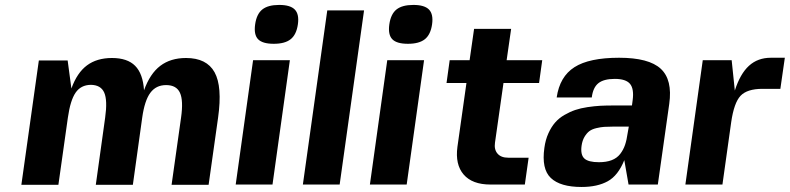

<svg xmlns="http://www.w3.org/2000/svg" viewBox="-20 -742 3176 772"><path d="M345.2 -400.9Q305.2 -400.4 283.9 -369.4Q262.7 -338.4 252.9 -269L214.8 1H65.9L136.2 -499H252L267.1 -386.2Q290 -449.7 329.8 -479.2Q369.6 -508.8 430.2 -508.8Q492.2 -508.8 523.4 -477.3Q554.7 -445.8 559.1 -378.9Q583 -445.8 624.5 -477.3Q666 -508.8 728 -508.8Q811 -508.8 842.8 -451.4Q874.5 -394 856.9 -269L818.8 1H669.9L708 -269Q717.8 -337.9 703.6 -368.9Q689.5 -399.9 647.9 -399.9Q607.4 -399.9 584.5 -368.9Q561.5 -337.9 551.8 -269L514.2 1H365.2L402.8 -269Q412.6 -338.4 399.2 -369.4Q385.7 -400.4 345.2 -400.9Z M1075.7 0H927.7L997.6 -500H1145.5ZM1177.7 -644Q1171.9 -603 1148.9 -584.5Q1126 -565.9 1080.6 -565.9Q1035.6 -565.9 1017.8 -584.2Q1000 -602.5 1005.9 -644Q1011.7 -685.5 1034.7 -703.9Q1057.6 -722.2 1102.5 -722.2Q1147.5 -722.2 1165.5 -703.4Q1183.6 -684.6 1177.7 -644Z M1197.8 0 1295.9 -700.2H1443.8L1345.7 0Z M1615.2 0H1467.3L1537.1 -500H1685.1ZM1717.3 -644Q1711.4 -603 1688.5 -584.5Q1665.5 -565.9 1620.1 -565.9Q1575.2 -565.9 1557.4 -584.2Q1539.6 -602.5 1545.4 -644Q1551.3 -685.5 1574.2 -703.9Q1597.2 -722.2 1642.1 -722.2Q1687 -722.2 1705.1 -703.4Q1723.1 -684.6 1717.3 -644Z M1970.2 -168Q1966.3 -140.6 1980.5 -124.3Q1994.6 -107.9 2023.4 -107.9H2105.5L2090.3 0H1952.1Q1878.9 0 1844.2 -40.3Q1809.6 -80.6 1819.3 -151.9L1855.5 -408.2H1775.4L1788.1 -500H1868.2L1886.2 -626H2035.2L2017.1 -500H2160.2L2147.5 -408.2H2004.4Z M2509.3 0H2507.3L2490.2 -98.1Q2465.3 -36.1 2423.6 -13.2Q2381.8 9.8 2318.4 9.8Q2232.9 9.8 2194.8 -26.4Q2156.7 -62.5 2168.9 -147.9Q2173.3 -180.2 2185.1 -206.1Q2196.8 -231.9 2212.2 -249.5Q2227.5 -267.1 2249.5 -279.8Q2271.5 -292.5 2293 -299.8Q2314.5 -307.1 2342.5 -311.3Q2370.6 -315.4 2393.8 -316.7Q2417 -317.9 2446.3 -317.9H2521L2523.9 -339.8Q2529.8 -384.8 2513.2 -404.8Q2496.6 -424.8 2452.1 -424.8Q2407.7 -424.8 2386 -407.5Q2364.3 -390.1 2359.4 -350.1H2218.3Q2230.5 -434.1 2289.8 -471.9Q2349.1 -509.8 2469.2 -509.8Q2588.9 -509.8 2636.7 -465.6Q2684.6 -421.4 2670.9 -324.2L2625 0ZM2508.3 -232.9H2507.3H2444.3Q2423.3 -232.9 2409.4 -231.9Q2395.5 -231 2377.9 -226.8Q2360.4 -222.7 2349.6 -214.6Q2338.9 -206.5 2330.1 -191.7Q2321.3 -176.8 2318.4 -155.8Q2313.5 -119.6 2329.6 -104.7Q2345.7 -89.8 2388.2 -89.8Q2418 -89.8 2439.2 -97.9Q2460.4 -106 2473.4 -122.6Q2486.3 -139.2 2493.2 -159.4Q2500 -179.7 2503.9 -208Z M3045.9 -384.8Q2983.9 -384.8 2957.5 -356.7Q2931.2 -328.6 2919.9 -250L2884.8 0H2735.8L2805.7 -500H2921.9L2934.6 -377.9Q2956.1 -445.3 2991.5 -477.5Q3026.9 -509.8 3079.6 -509.8H3135.7L3117.7 -384.8Z"/></svg>

Font: Fivo Sans Modern
Style: Italic
Weight: 700
Designer: Alexander Slobzheninov
Foundry: Alexander Slobzheninov
Version: 1.0